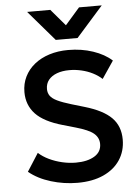

<svg xmlns="http://www.w3.org/2000/svg" viewBox="-62 -989 756 1052"><g transform="rotate(-5 316.0 -463.5)"><path d="M322 15Q247 15 175.8 -6.8Q104.5 -28.5 55.5 -69L118.5 -167.5Q142.5 -145.5 176 -129.5Q209.5 -113.5 247.2 -104.8Q285 -96 322.5 -96Q385 -96 424 -119.2Q463 -142.5 463 -186.5Q463 -221 436 -244.2Q409 -267.5 336.5 -288L268.5 -307.5Q166 -336.5 120.2 -385.2Q74.5 -434 74.5 -505Q74.5 -551.5 93.5 -590Q112.5 -628.5 147.2 -656.5Q182 -684.5 229.5 -699.5Q277 -714.5 333 -714.5Q406.5 -714.5 469.5 -693.2Q532.5 -672 572.5 -635.5L508 -540Q487 -559.5 458.5 -574Q430 -588.5 397 -596.2Q364 -604 330.5 -604Q291 -604 261.5 -593Q232 -582 215.5 -561.5Q199 -541 199 -511.5Q199 -490 210.2 -474Q221.5 -458 249 -444.8Q276.5 -431.5 325 -417L396 -396Q496.5 -366.5 542.5 -320.2Q588.5 -274 588.5 -200Q588.5 -136.5 556.5 -88Q524.5 -39.5 464.8 -12.2Q405 15 322 15ZM270.5 -775.5 127.5 -942H255L333 -850.5L413 -942H538L390.5 -775.5Z"/></g></svg>

Font: Geologica Medium
Style: Regular
Weight: 500
Designer: Sindre Bremnes, Frode Helland
Foundry: Monokrom Skriftforlag AS
Version: Version 1.010;gftools[0.9.28]